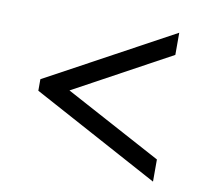

<svg xmlns="http://www.w3.org/2000/svg" viewBox="-63 -678 684 640"><g transform="rotate(10 279.5 -358.0)"><path d="M494 -106 65 -338V-377L494 -610V-535L167 -357L494 -181Z"/></g></svg>

Font: Noto Serif Tibetan SemiBold
Style: Regular
Weight: 600
Designer: Monotype Design Team
Foundry: Monotype Imaging Inc.
Version: Version 2.103; ttfautohint (v1.8.4.7-5d5b)